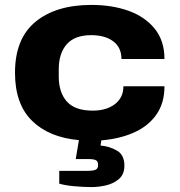

<svg xmlns="http://www.w3.org/2000/svg" viewBox="-20 -560 731 781"><path d="M354 201Q319 201 281.5 197.5Q244 194 221 187V135H337Q356 135 367.5 131Q379 127 379 111Q379 97 370.5 92Q362 87 339 87H288L301 10Q179 -1 110 -69Q41 -137 41 -264Q41 -403 124.5 -471.5Q208 -540 352 -540Q436 -540 503 -516Q570 -492 609.5 -443Q649 -394 649 -320H474Q474 -367 440.5 -392Q407 -417 351 -417Q284 -417 251.5 -380Q219 -343 219 -278V-249Q219 -184 252 -147Q285 -110 357 -110Q413 -110 447.5 -136.5Q482 -163 482 -209H649Q649 -140 615.5 -93Q582 -46 524 -20.5Q466 5 392 11L389 32Q425 35 455.5 52.5Q486 70 486 114Q486 149 464 168Q442 187 411 194Q380 201 354 201Z"/></svg>

Font: Archivo SemiExpanded ExtraBold
Style: Regular
Weight: 800
Width: 6
Designer: Hector Gatti
Foundry: Omnibus-Type
Version: Version 2.001; ttfautohint (v1.8.3)